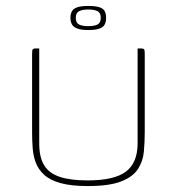

<svg xmlns="http://www.w3.org/2000/svg" viewBox="-20 -623 595 646"><path d="M467 -178Q467 -145 464 -112.5Q461 -80 444 -54Q427 -28 387.5 -12.5Q348 3 275 3Q219 3 183.5 -7Q148 -17 128.5 -35Q109 -53 100.5 -75.5Q92 -98 90 -124Q88 -150 88 -176V-440Q88 -448 88.5 -452.5Q89 -457 92 -458.5Q95 -460 100 -460H112V-140Q112 -94 128.5 -67Q145 -40 181 -28Q217 -16 275 -16Q364 -16 403.5 -45.5Q443 -75 443 -141V-460H454Q460 -460 463 -458.5Q466 -457 466.5 -452.5Q467 -448 467 -440ZM277 -522Q253 -522 240 -527Q227 -532 222 -541Q217 -550 217 -563Q217 -576 222 -585Q227 -594 240 -598.5Q253 -603 277 -603Q302 -603 315 -598.5Q328 -594 332.5 -585Q337 -576 337 -563Q337 -550 332.5 -541Q328 -532 315 -527Q302 -522 277 -522ZM277 -535Q297 -535 308 -540.5Q319 -546 319 -563Q319 -580 308 -585.5Q297 -591 277 -591Q258 -591 246.5 -585.5Q235 -580 235 -563Q235 -546 246 -540.5Q257 -535 277 -535Z"/></svg>

Font: Genos Thin
Style: Regular
Weight: 100
Designer: Robert E. Leuschke
Foundry: Robert E. Leuschke
Version: Version 1.010